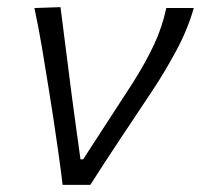

<svg xmlns="http://www.w3.org/2000/svg" viewBox="-20 -518 563 538"><path d="M155.5 0Q150 -46 143 -94.5Q136 -143 129.5 -187L115.5 -275.5Q107 -330 97.5 -385.5Q88 -441 76.5 -495.5L149.5 -498Q159 -426.5 170 -337.5Q181 -248.5 192.5 -166L205.5 -71.5H213L352.5 -286.5Q389 -344.5 411.8 -393.2Q434.5 -442 446 -495.5H523Q506 -435.5 473.5 -375.2Q441 -315 407 -264Q362.5 -197.5 318.8 -131.5Q275 -65.5 233 0Z"/></svg>

Font: Commissioner Flair Light
Style: Italic
Weight: 300
Italic angle: -12°
Designer: Kostas Bartsokas
Foundry: Kostas Bartsokas
Version: Version 1.000; ttfautohint (v1.8.3)